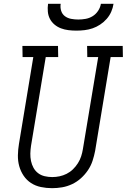

<svg xmlns="http://www.w3.org/2000/svg" viewBox="-20 -975 662 1003"><path d="M252 8Q222 8 193.5 2Q165 -4 142 -19Q119 -34 103.5 -57Q88 -80 80.5 -107Q73 -134 73.5 -163.5Q74 -193 79 -223L154 -677H98L97 -735H283L284 -677H219L142 -213Q139 -193 138.5 -173Q138 -153 142 -134Q146 -115 155 -98.5Q164 -82 179 -70.5Q194 -59 213.5 -54.5Q233 -50 253 -50Q272 -50 291 -54Q310 -58 328 -67Q346 -76 361 -90.5Q376 -105 387 -122.5Q398 -140 404 -158.5Q410 -177 413 -196L493 -677H436L435 -735H621L622 -677H558L477 -187Q472 -161 463.5 -135Q455 -109 439.5 -86Q424 -63 403 -44Q382 -25 356.5 -13Q331 -1 304.5 3.5Q278 8 252 8ZM379 -815Q358 -815 337.5 -817.5Q317 -820 298.5 -827Q280 -834 265 -846.5Q250 -859 241 -876Q232 -893 230 -913.5Q228 -934 231 -955H297Q294 -936 299.5 -918.5Q305 -901 319 -890.5Q333 -880 351.5 -876.5Q370 -873 389 -873Q408 -873 427.5 -876.5Q447 -880 464 -890.5Q481 -901 492.5 -918.5Q504 -936 507 -955H573Q570 -934 561 -913.5Q552 -893 537 -876Q522 -859 503 -846.5Q484 -834 463.5 -827Q443 -820 421.5 -817.5Q400 -815 379 -815Z"/></svg>

Font: Iosevka Etoile Light
Style: Italic
Weight: 300
Italic angle: -9°
Designer: Belleve Invis
Foundry: Belleve Invis
Version: Version 22.1.2; ttfautohint (v1.8.4)